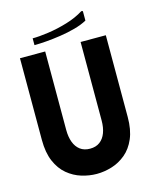

<svg xmlns="http://www.w3.org/2000/svg" viewBox="-128 -943 821 1037"><g transform="rotate(-15 283.0 -424.5)"><path d="M523 -243V-700H382V-261Q382 -222 371 -192.5Q360 -163 338 -146.5Q316 -130 283 -130Q250 -130 228 -146.5Q206 -163 195 -192.5Q184 -222 184 -261V-700H43V-243Q43 -172 64 -123Q85 -74 120.5 -44.5Q156 -15 198.5 -2Q241 11 283 11Q325 11 367.5 -2Q410 -15 445.5 -44.5Q481 -74 502 -123Q523 -172 523 -243ZM429 -860 437 -858V-805Q408 -789 368 -778Q328 -767 284.5 -760.5Q241 -754 202.5 -751Q164 -748 137 -748V-786Q173 -786 226 -793.5Q279 -801 333.5 -817.5Q388 -834 429 -860Z"/></g></svg>

Font: Phudu SemiBold
Style: Regular
Weight: 600
Version: Version 1.005;gftools[0.9.23]